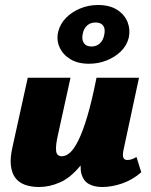

<svg xmlns="http://www.w3.org/2000/svg" viewBox="-20 -738 604 768"><path d="M137 10Q104 10 79.5 1Q55 -8 41 -27Q27 -46 23.5 -76.5Q20 -107 30 -150L91 -427H262L211 -195Q202 -155 204.5 -134Q207 -113 228 -113Q243 -113 259 -126.5Q275 -140 292.5 -174.5Q310 -209 328.5 -270Q347 -331 366 -427H434Q408 -293 374 -207.5Q340 -122 301 -74.5Q262 -27 220 -8.5Q178 10 137 10ZM389 10Q357 10 335.5 -2Q314 -14 306 -41.5Q298 -69 308 -117L371 -427H536L474 -138Q470 -119 473 -108.5Q476 -98 490 -98Q497 -98 505.5 -100.5Q514 -103 526 -110L545 -49Q511 -19 469.5 -4.5Q428 10 389 10ZM336 -483Q291 -483 261 -501.5Q231 -520 218 -549.5Q205 -579 213 -612Q221 -643 244 -666.5Q267 -690 300.5 -704Q334 -718 372 -718Q419 -718 449 -698.5Q479 -679 490.5 -649Q502 -619 495 -587Q487 -555 463 -532Q439 -509 406 -496Q373 -483 336 -483ZM346 -552Q366 -552 379.5 -564.5Q393 -577 397 -599Q402 -622 393 -635Q384 -648 362 -648Q342 -648 328.5 -636Q315 -624 311 -603Q306 -581 315 -566.5Q324 -552 346 -552Z"/></svg>

Font: Ysabeau Black
Style: Italic
Weight: 900
Italic angle: -12°
Version: Version 2.000;gftools[0.9.27.dev2+g8671c4b]